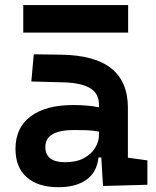

<svg xmlns="http://www.w3.org/2000/svg" viewBox="-20 -740 626 769"><path d="M392.6 4.9 385.7 -109.4H374.5Q368.2 -49.8 325.9 -20Q283.7 9.8 214.4 9.8Q132.3 9.8 87.2 -30Q42 -69.8 42 -143.6Q42 -228.5 102.5 -273.9Q163.1 -319.3 273.9 -319.3Q333 -319.3 376.5 -310.1V-320.3Q376.5 -365.7 340.8 -387Q305.2 -408.2 234.4 -410.2L105.5 -413.6L115.2 -522.5L224.6 -521Q360.4 -519 426.3 -465.6Q492.2 -412.1 492.2 -309.6V-108.4L570.3 -97.7V0ZM376.5 -212.9Q350.1 -217.8 326.4 -218.5Q302.7 -219.2 276.9 -219.2Q161.6 -219.2 161.6 -151.4Q161.6 -90.3 240.7 -90.3Q286.1 -90.3 316.2 -106.7Q346.2 -123 361.3 -148.2Q376.5 -173.3 376.5 -200.2ZM73.2 -609.4V-719.7H493.2V-609.4Z"/></svg>

Font: Cascadia Code SemiBold
Style: Regular
Weight: 600
Monospace: yes
Designer: Aaron Bell
Foundry: Saja Typeworks
Version: Version 2404.023; ttfautohint (v1.8.4)